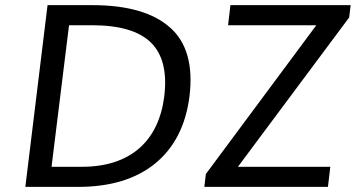

<svg xmlns="http://www.w3.org/2000/svg" viewBox="-20 -731 1392 751"><path d="M779.3 0 785.2 -50.3 1217.3 -632.3H872.1L881.3 -710.9H1351.6L1345.7 -662.6L910.6 -78.6H1272L1262.7 0ZM79.1 0 166 -710.9H340.8Q546.4 -710.9 645 -623.5Q743.2 -537.1 721.2 -354.5Q699.7 -184.6 587.9 -92.3Q475.1 0 285.6 0ZM181.6 -78.6H299.8Q371.1 -78.6 427.2 -96.9Q483.4 -115.2 524.2 -150.6Q564.9 -186 589.6 -237.3Q614.3 -288.6 622.6 -354.5Q639.6 -496.6 570.3 -564.5Q501 -632.3 340.3 -632.3H250Z"/></svg>

Font: Ride
Style: Italic
Weight: 400
Version: Version 3.000